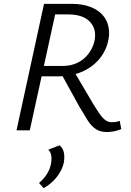

<svg xmlns="http://www.w3.org/2000/svg" viewBox="-20 -678 682 999"><path d="M66 0 209 -658H351Q408 -658 449 -642.5Q490 -627 514 -600Q538 -573 545 -536Q552 -499 541 -457Q530 -415 505.5 -382Q481 -349 447 -326.5Q413 -304 372.5 -292.5Q332 -281 289 -281H155L165 -335H307Q350 -335 383.5 -351.5Q417 -368 439.5 -397Q462 -426 471 -462Q485 -524 449 -563.5Q413 -603 335 -603H267L135 0ZM536 9Q502 9 478.5 -6.5Q455 -22 436 -52Q417 -82 393 -123L295 -301L356 -322L461 -144Q482 -109 498 -86Q514 -63 529 -52.5Q544 -42 562 -42Q571 -42 581.5 -43.5Q592 -45 603 -49L611 -6Q587 3 569 6Q551 9 536 9ZM207 301 183 274Q207 254 223.5 228.5Q240 203 245 175Q250 150 246.5 130.5Q243 111 231 101L290 78Q308 93 312.5 116.5Q317 140 312 168Q307 192 292.5 217.5Q278 243 256 264.5Q234 286 207 301Z"/></svg>

Font: Ysabeau Infant
Style: Italic
Weight: 400
Italic angle: -12°
Designer: Christian Thalmann (Catharsis Fonts)
Version: Version 2.001;gftools[0.9.30]; featfreeze: ss01,ss02,lnum